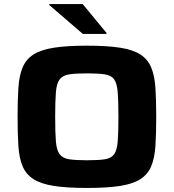

<svg xmlns="http://www.w3.org/2000/svg" viewBox="-20 -922 860 950"><path d="M410 8Q311 8 247 -2Q183 -12 146 -35.5Q109 -59 92 -99Q75 -139 71 -199.5Q67 -260 67 -344Q67 -427 71 -487.5Q75 -548 92 -588.5Q109 -629 146 -652.5Q183 -676 247 -686Q311 -696 410 -696Q510 -696 574 -686Q638 -676 674.5 -652.5Q711 -629 728 -588.5Q745 -548 749 -487.5Q753 -427 753 -344Q753 -260 749 -199.5Q745 -139 728 -99Q711 -59 674.5 -35.5Q638 -12 574 -2Q510 8 410 8ZM410 -129Q467 -129 499 -134Q531 -139 545 -159Q559 -179 562.5 -222.5Q566 -266 566 -344Q566 -421 562.5 -465Q559 -509 545 -529Q531 -549 499 -554Q467 -559 410 -559Q354 -559 322 -554Q290 -549 275 -529Q260 -509 256.5 -465Q253 -421 253 -344Q253 -266 256.5 -222.5Q260 -179 275 -159Q290 -139 322 -134Q354 -129 410 -129ZM390 -754 224 -897V-902H389L507 -759V-754Z"/></svg>

Font: Saira Expanded
Style: Bold
Weight: 700
Width: 7
Designer: Hector Gatti with collaboration of the Omnibus-Type team
Foundry: Omnibus-Type
Version: Version 1.100; ttfautohint (v1.8.3)